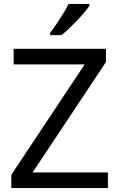

<svg xmlns="http://www.w3.org/2000/svg" viewBox="-20 -964 612 984"><path d="M533 0H38V-68L414 -634H50V-714H523V-646L147 -80H533ZM438 -934Q429 -920 412 -900Q395 -880 374.5 -858.5Q354 -837 333.5 -817.5Q313 -798 295 -784H237V-796Q252 -815 269.5 -841Q287 -867 304 -894.5Q321 -922 332 -944H438Z"/></svg>

Font: Noto Sans Ambassadori
Style: Regular
Weight: 400
Designer: Monotype Design Team
Foundry: Monotype Imaging Inc.
Version: Version 2.013